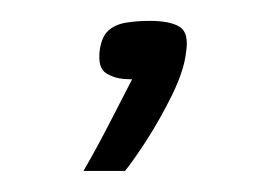

<svg xmlns="http://www.w3.org/2000/svg" viewBox="-20 -509 260 184"><path d="M60 -345.2Q73.4 -368.3 86.1 -393.2Q98.9 -418 106.6 -433Q104.8 -433 103.3 -433.1Q101.7 -433.3 99 -433.3Q89.3 -434 81.5 -439Q73.7 -443.9 75.5 -460.4Q77.3 -473.5 83.6 -479.5Q90 -485.4 100.4 -487.2Q110.8 -489 123.5 -489Q143 -489 152.1 -483.3Q161.3 -477.6 158.3 -458.9Q156.5 -442 145.3 -418.8Q134 -395.7 120.8 -375.1Q107.5 -354.6 99.8 -345.2Z"/></svg>

Font: Genos Thin
Style: Italic
Weight: 100
Italic angle: -8°
Designer: Robert E. Leuschke
Foundry: Robert E. Leuschke
Version: Version 1.010